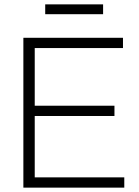

<svg xmlns="http://www.w3.org/2000/svg" viewBox="-20 -859 636 879"><path d="M87 0V-686H543V-639H139V-375H504V-328H139V-47H549V0ZM187 -794V-839H452V-794Z"/></svg>

Font: Archivo SemiCondensed Thin
Style: Regular
Weight: 250
Width: 4
Designer: Hector Gatti
Foundry: Omnibus-Type
Version: Version 2.001